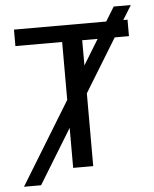

<svg xmlns="http://www.w3.org/2000/svg" viewBox="-55 -771 710 885"><g transform="rotate(-5 300.0 -329.0)"><path d="M496.6 -582.5 346.2 -336.9V0H253.4V-185.1L99.1 66.9H20L253.4 -314.5V-582.5H37.1V-658.7H463.9L504.4 -724.6H583.5L543 -658.7H562.5V-582.5ZM346.2 -465.8 417.5 -582.5H346.2Z"/></g></svg>

Font: Courier New
Style: Regular
Weight: 400
Designer: Steve Matteson
Foundry: Ascender Corporation
Version: Version 2.00.3